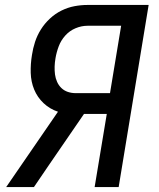

<svg xmlns="http://www.w3.org/2000/svg" viewBox="-20 -755 640 775"><path d="M5 0 214 -304Q181 -315 156 -338.5Q131 -362 118 -393.5Q105 -425 104 -461Q103 -497 109 -533Q113 -560 121.5 -586Q130 -612 145 -636Q160 -660 181.5 -680Q203 -700 228.5 -712.5Q254 -725 280.5 -730Q307 -735 333 -735H580L459 0H362L411 -295H319L181 -94L117 0ZM286 -379H424L469 -651H333Q309 -651 285 -641Q261 -631 243.5 -611.5Q226 -592 217 -568Q208 -544 204 -520Q201 -503 200.5 -486.5Q200 -470 202 -454.5Q204 -439 210.5 -424.5Q217 -410 228 -399.5Q239 -389 254 -384Q269 -379 286 -379Z"/></svg>

Font: Iosevka Custom Medium Oblique
Style: Regular
Weight: 500
Italic angle: -9°
Designer: Belleve Invis
Foundry: Belleve Invis
Version: Version 27.0.1